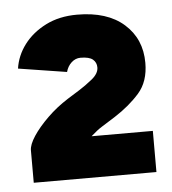

<svg xmlns="http://www.w3.org/2000/svg" viewBox="-40 -845 451 502"><g transform="rotate(-5 186.0 -594.0)"><path d="M150 -445 29 -465Q29 -480 43.5 -502Q58 -524 82.5 -548Q107 -572 137 -591L169 -611Q185 -621 203 -635.5Q221 -650 221 -666Q221 -679 211.5 -687Q202 -695 179 -695Q166 -695 155.5 -685.5Q145 -676 141 -661L14 -681Q19 -715 40.5 -743.5Q62 -772 97.5 -790Q133 -808 180 -808Q259 -808 303 -769Q347 -730 347 -667Q347 -618 320.5 -588Q294 -558 255 -533L220 -511Q207 -503 192 -489.5Q177 -476 165 -463.5Q153 -451 150 -445ZM29 -380V-465L120 -488H351V-380Z"/></g></svg>

Font: Figtree Black
Style: Regular
Weight: 900
Designer: Erik Kennedy
Foundry: Erik Kennedy
Version: Version 2.001;gftools[0.9.30]